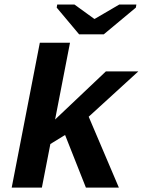

<svg xmlns="http://www.w3.org/2000/svg" viewBox="-20 -853 649 873"><path d="M370.6 0 275.9 -239.3 209 -198.2 170.4 0H33.2L161.1 -658.7H298.3L230.5 -309.6L461.4 -528.3H608.9L383.3 -322.3L520.5 0ZM451.7 -696.8H339.8L237.8 -818.4L240.2 -832.5H318.4L408.7 -767.1H410.6L522.5 -832.5H600.1L597.7 -818.4Z"/></svg>

Font: Liberation Mono
Style: Bold Italic
Weight: 700
Italic angle: -12°
Monospace: yes
Designer: Steve Matteson
Foundry: Ascender Corporation
Version: Version 2.1.5